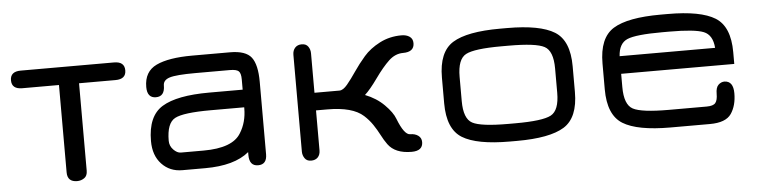

<svg xmlns="http://www.w3.org/2000/svg" viewBox="-36 -607 3015 763"><g transform="rotate(-5 1471.0 -225.5)"><path d="M432.6 -450.2Q474.6 -450.2 474.6 -415Q474.6 -379.9 432.6 -379.9H287.1V-31.2Q287.1 -10.7 274.4 -2Q261.7 6.8 246.1 6.8Q207 6.8 207 -31.2V-379.9H60.5Q18.6 -379.9 18.6 -415Q18.6 -450.2 60.5 -450.2Z M798.8 -297.9H932.6V-338.9Q932.6 -363.3 923.8 -371.6Q915 -379.9 888.7 -379.9H751Q674.8 -379.9 648.4 -371.6Q622.1 -363.3 622.1 -341.8Q622.1 -297.9 586.9 -297.9Q551.8 -297.9 551.8 -341.8Q551.8 -403.3 601.1 -426.8Q650.4 -450.2 744.1 -450.2H895.5Q958 -450.2 980.5 -420.9Q1002.9 -391.6 1002.9 -323.2V-34.2Q1002.9 6.8 967.8 6.8Q932.6 6.8 932.6 -37.1V-48.8Q874 0 756.8 0H666Q616.2 0 584 -34.2Q551.8 -68.4 551.8 -126Q551.8 -225.6 610.8 -261.7Q669.9 -297.9 798.8 -297.9ZM932.6 -227.5H798.8Q689.5 -227.5 655.8 -209.5Q622.1 -191.4 622.1 -121.1Q622.1 -100.6 636.7 -85.4Q651.4 -70.3 666 -70.3H756.8Q873 -70.3 906.2 -126Q932.6 -168 932.6 -223.6Q932.6 -225.6 932.6 -227.5Z M1215.8 -260.7H1315.4Q1330.1 -260.7 1347.2 -281.2Q1364.3 -301.8 1383.8 -330.6Q1403.3 -359.4 1428.2 -388.2Q1453.1 -417 1492.7 -437.5Q1532.2 -458 1580.1 -458Q1599.6 -458 1612.3 -449.2Q1625 -440.4 1625 -422.9Q1625 -387.7 1580.1 -387.7Q1548.8 -387.7 1522.9 -363.3Q1497.1 -338.9 1466.8 -296.4Q1436.5 -253.9 1415 -234.4Q1460 -216.8 1490.7 -186Q1521.5 -155.3 1531.2 -128.9Q1556.6 -63.5 1580.1 -63.5Q1599.6 -63.5 1612.3 -54.2Q1625 -44.9 1625 -28.3Q1625 6.8 1580.1 6.8Q1514.6 6.8 1486.3 -32.2Q1473.6 -49.8 1462.9 -70.8Q1452.1 -91.8 1438 -112.8Q1423.8 -133.8 1404.3 -151.4Q1361.3 -190.4 1260.7 -190.4H1215.8V-31.2Q1215.8 -13.7 1206.1 -3.4Q1196.3 6.8 1179.2 6.8Q1162.1 6.8 1153.8 -5.4Q1145.5 -17.6 1145.5 -32.2V-418Q1145.5 -435.5 1155.3 -446.3Q1165 -457 1182.1 -457Q1199.2 -457 1207.5 -445.3Q1215.8 -433.6 1215.8 -418Z M2001 0H1972.7Q1840.8 0 1783.2 -35.6Q1725.6 -71.3 1725.6 -173.8V-276.4Q1725.6 -378.9 1783.2 -414.6Q1840.8 -450.2 1972.7 -450.2H2001Q2131.8 -450.2 2189.5 -414.6Q2247.1 -378.9 2247.1 -276.4V-173.8Q2247.1 -71.3 2189.5 -35.6Q2131.8 0 2001 0ZM1972.7 -70.3H2001Q2109.4 -70.3 2143.1 -88.4Q2176.8 -106.4 2176.8 -176.8V-273.4Q2176.8 -343.8 2143.1 -361.8Q2109.4 -379.9 2001 -379.9H1972.7Q1863.3 -379.9 1829.6 -361.8Q1795.9 -343.8 1795.9 -273.4V-176.8Q1795.9 -106.4 1829.6 -88.4Q1863.3 -70.3 1972.7 -70.3Z M2887.7 -276.4V-229.5H2436.5V-176.8Q2436.5 -106.4 2470.2 -88.4Q2503.9 -70.3 2613.3 -70.3H2763.7Q2790 -70.3 2798.8 -81.1Q2807.6 -91.8 2807.6 -117.2Q2807.6 -142.6 2818.4 -152.8Q2829.1 -163.1 2842.8 -163.1Q2877.9 -162.1 2877.9 -113.3Q2877.9 -64.5 2856 -32.2Q2834 0 2770.5 0H2613.3Q2481.4 0 2423.8 -35.6Q2366.2 -71.3 2366.2 -173.8V-276.4Q2366.2 -378.9 2423.8 -414.6Q2481.4 -450.2 2613.3 -450.2H2641.6Q2772.5 -450.2 2830.1 -414.6Q2887.7 -378.9 2887.7 -276.4ZM2641.6 -379.9H2613.3Q2507.8 -379.9 2473.6 -365.2Q2439.5 -350.6 2436.5 -299.8H2817.4Q2813.5 -351.6 2778.3 -365.7Q2743.2 -379.9 2641.6 -379.9Z"/></g></svg>

Font: Jura
Style: DemiBold
Weight: 600
Version: Version 2.5